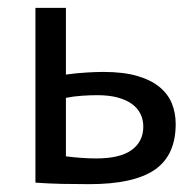

<svg xmlns="http://www.w3.org/2000/svg" viewBox="-20 -467 496 492"><path d="M148.9 -66.4Q167 -64 187.5 -62.5Q208 -61 226.1 -61Q288.1 -61 317.6 -82.8Q347.2 -104.5 347.2 -142.6Q347.2 -160.2 340.1 -174.8Q333 -189.5 318.6 -200.2Q304.2 -210.9 282 -217Q259.8 -223.1 229 -223.1Q212.4 -223.1 190.4 -221.7Q168.5 -220.2 148.9 -216.3ZM148.9 -275.9Q176.8 -279.8 201.9 -281.2Q227.1 -282.7 244.6 -282.7Q295.9 -282.7 331.3 -272.5Q366.7 -262.2 388.7 -244.1Q410.6 -226.1 420.4 -201.9Q430.2 -177.7 430.2 -149.4Q430.2 -68.8 376.5 -32Q322.8 4.9 209 4.9Q173.3 4.9 138.4 4.2Q103.5 3.4 70.8 1V-446.8H148.9Z"/></svg>

Font: PT Astra Sans
Style: Regular
Weight: 400
Designer: A.Korolkova, I. Chaeva
Foundry: ParaType Ltd
Version: Version 1.001; ttfautohint (v1.6)